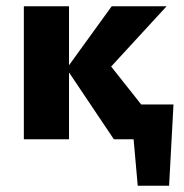

<svg xmlns="http://www.w3.org/2000/svg" viewBox="-20 -444 585 612"><path d="M419 148 396 -111H533L519 148ZM390 -111H474V0H390ZM343 0 192 -225 336 -424H511L293 -187V-284L518 0ZM56 0V-424H200V0Z"/></svg>

Font: Ysabeau ExtraBold
Style: Regular
Weight: 800
Designer: Christian Thalmann (Catharsis Fonts)
Version: Version 2.002